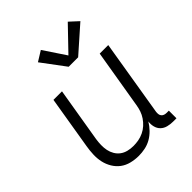

<svg xmlns="http://www.w3.org/2000/svg" viewBox="-217 -899 1033 1033"><g transform="rotate(-45 300.0 -382.5)"><path d="M235 8Q206 8 178 1Q150 -6 128.5 -22Q107 -38 92.5 -62Q78 -86 72 -113Q66 -140 67 -169.5Q68 -199 73 -228L123 -530H188L136 -218Q133 -198 132.5 -177Q132 -156 136 -136.5Q140 -117 150 -100Q160 -83 175.5 -71.5Q191 -60 211 -55Q231 -50 252 -50Q252 -50 252.5 -50Q253 -50 253 -50Q272 -50 291.5 -53.5Q311 -57 330 -66Q349 -75 364.5 -89Q380 -103 391.5 -120Q403 -137 409.5 -156Q416 -175 419 -195L475 -530H540L468 -94Q467 -85 468 -76.5Q469 -68 474.5 -61.5Q480 -55 488 -52.5Q496 -50 505 -50H521V8H495Q475 8 455.5 3Q436 -2 422.5 -15Q409 -28 404 -47.5Q399 -67 402 -87Q389 -65 370.5 -46Q352 -27 330 -14.5Q308 -2 283.5 3Q259 8 235 8ZM307 -598 207 -732 265 -768 349 -642 475 -773 525 -727 379 -598Z"/></g></svg>

Font: Iosevka Curly Light Extended
Style: Italic
Weight: 300
Width: 7
Italic angle: -9°
Monospace: yes
Designer: Belleve Invis
Foundry: Belleve Invis
Version: Version 11.1.0; ttfautohint (v1.8.3)